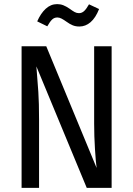

<svg xmlns="http://www.w3.org/2000/svg" viewBox="-20 -914 648 934"><path d="M523 0H402L157 -591Q163 -519 166.5 -466.5Q170 -414 170 -332V0H85V-689H205L450 -97Q446 -125 442 -188.5Q438 -252 438 -313V-689H523ZM304 -808Q290 -818 279.5 -823.5Q269 -829 259 -829Q244 -829 233.5 -819Q223 -809 210 -786L161 -810Q178 -849 202.5 -871.5Q227 -894 258 -894Q274 -894 288 -888.5Q302 -883 318 -872Q333 -861 343 -855.5Q353 -850 364 -850Q378 -850 389 -860Q400 -870 413 -893L462 -870Q445 -827 420.5 -806Q396 -785 366 -785Q348 -785 333.5 -791Q319 -797 304 -808Z"/></svg>

Font: Fira Sans Condensed
Style: Regular
Weight: 400
Width: 3
Designer: bBox Type GmbH & Carrois Corporate GbR & Edenspiekermann AG
Foundry: bBox Type GmbH & Carrois Corporate GbR & Edenspiekermann AG
Version: Version 4.301